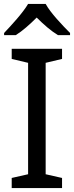

<svg xmlns="http://www.w3.org/2000/svg" viewBox="-20 -964 379 984"><path d="M214 -944H124C98 -899 38 -834 1 -795V-784H61C96 -806 132 -838 168 -874C204 -838 242 -805 277 -784H339V-795C301 -833 238 -899 214 -944ZM298 0V-52L214 -71V-642L298 -662V-714H40V-662L124 -642V-71L40 -52V0Z"/></svg>

Font: Noto Sans Osage
Style: Regular
Weight: 400
Designer: Monotype Design Team
Foundry: Monotype Imaging Inc.
Version: Version 2.002